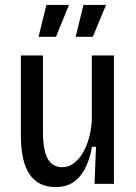

<svg xmlns="http://www.w3.org/2000/svg" viewBox="-20 -749 555 782"><path d="M207 13Q136 13 100.5 -39Q65 -91 65 -197V-523H155V-213Q155 -138 174 -103Q193 -68 234 -68Q258 -68 278.5 -82.5Q299 -97 315 -122.5Q331 -148 341 -182Q351 -216 354 -255V-523H444V-207V0H365L371 -151H355Q344 -94 324 -58Q304 -22 275 -4.5Q246 13 207 13ZM208 -599H137L169 -729H261ZM358 -599H288L320 -729H412Z"/></svg>

Font: Bricolage Grotesque SemiCondensed
Style: Regular
Weight: 400
Width: 4
Designer: Mathieu Triay
Foundry: Atelier Triay
Version: Version 1.001;gftools[0.9.33.dev8+g029e19f]